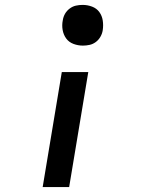

<svg xmlns="http://www.w3.org/2000/svg" viewBox="-20 -548 640 783"><path d="M318 -362Q298 -362 279.5 -369Q261 -376 250 -391Q239 -406 235.5 -425.5Q232 -445 236 -465Q238 -479 245 -491.5Q252 -504 264 -513Q276 -522 289.5 -525Q303 -528 317 -528Q337 -528 355.5 -521Q374 -514 385 -499Q396 -484 399 -464.5Q402 -445 399 -425Q397 -411 389.5 -398Q382 -385 370.5 -376.5Q359 -368 345.5 -365Q332 -362 318 -362ZM154 215 232 -254H340L262 215Z"/></svg>

Font: Iosevka SmBd Ex Obl
Style: Regular
Weight: 600
Width: 7
Italic angle: -9°
Monospace: yes
Designer: Belleve Invis
Foundry: Belleve Invis
Version: Version 32.5.0; ttfautohint (v1.8.4)